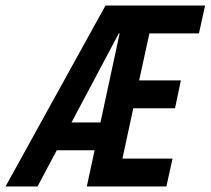

<svg xmlns="http://www.w3.org/2000/svg" viewBox="-79 -670 757 690"><path d="M-59 0 300 -650H658L636 -550H458L421 -381H571L550 -281H400L361 -100H541L519 0H233L261 -130H125L56 0ZM178 -230H282L351 -550H348Z"/></svg>

Font: Sometype Mono
Style: Bold Italic
Weight: 700
Italic angle: -12°
Monospace: yes
Designer: Ryoichi Tsunekawa
Foundry: Dharma Type
Version: Version 1.000; ttfautohint (v1.8.3)